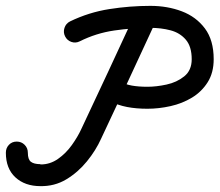

<svg xmlns="http://www.w3.org/2000/svg" viewBox="-57 -598 749 655"><path d="M456 -574Q470 -567 475.5 -552.5Q481 -538 474 -524Q428 -424 381.5 -324.5Q335 -225 288 -125Q270 -85 239.5 -47.5Q209 -10 169 14Q129 38 80 37Q80 37 81 37Q81 37 81 37Q28 37 -4.5 7Q-37 -23 -37 -77Q-37 -77 -37 -77Q-37 -77 -37 -77Q-37 -93 -26.5 -104Q-16 -115 0 -115Q16 -115 27 -104Q38 -93 38 -77Q38 -54 48.5 -46Q59 -38 81 -38Q81 -38 81 -37Q82 -37 82 -37Q114 -37 141 -56Q168 -75 188 -103Q208 -131 220 -157Q267 -257 313.5 -356.5Q360 -456 406 -556Q413 -570 427.5 -575.5Q442 -581 456 -574ZM215 -457Q201 -450 186.5 -455Q172 -460 165 -474Q158 -488 163 -503Q168 -518 182 -525Q246 -556 316 -567Q386 -578 456 -578Q514 -578 563 -559.5Q612 -541 642 -501Q672 -461 672 -396Q672 -350 651.5 -317.5Q631 -285 598 -265Q565 -245 525 -236Q485 -227 446 -227Q408 -227 376.5 -233Q345 -239 312 -255Q298 -262 292.5 -277Q287 -292 294 -305Q301 -319 316 -324.5Q331 -330 344 -323Q370 -310 393 -306Q416 -302 446 -302Q476 -302 511 -309.5Q546 -317 571.5 -337.5Q597 -358 597 -396Q597 -439 577 -462.5Q557 -486 525 -494.5Q493 -503 456 -503Q395 -503 333 -494Q271 -485 215 -457Q215 -457 215 -457Q215 -457 215 -457Z"/></svg>

Font: FRB American Cursive Guidelines Arrows Extrabold
Style: Bold Italic
Weight: 800
Italic angle: -25°
Version: Version 2.0;Modular Font Editor K font №1